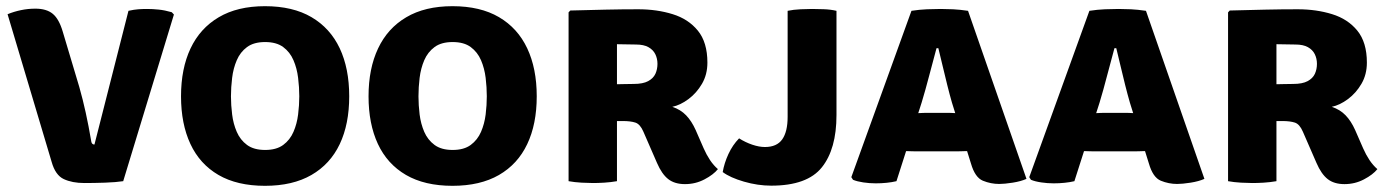

<svg xmlns="http://www.w3.org/2000/svg" viewBox="-20 -586 4490 621"><path d="M395.5 -551Q413.5 -555 427.2 -556Q441 -557 455.5 -557Q473.5 -557 493.2 -555Q513 -553 535.5 -546.5L542.5 -539L378.5 0Q356 3.5 319.5 4.8Q283 6 253 6Q213.5 6 186.2 -6.8Q159 -19.5 147 -62.5L4.5 -540Q25 -548.5 47.8 -553.2Q70.5 -558 94.5 -558Q130.5 -558 150.8 -541.2Q171 -524.5 183 -483.5L236.5 -304.5Q248 -264 257.2 -222Q266.5 -180 275.5 -127Q277.5 -118.5 285.5 -118.5Z M727 -274.5Q727 -246 730.8 -215.8Q734.5 -185.5 745.8 -159.5Q757 -133.5 779 -117.2Q801 -101 837.5 -101Q874 -101 896 -117.2Q918 -133.5 929.2 -159.5Q940.5 -185.5 944.2 -215.8Q948 -246 948 -274.5Q948 -303.5 944.2 -334.2Q940.5 -365 929.2 -391.2Q918 -417.5 896 -433.8Q874 -450 837.5 -450Q801 -450 779 -433.8Q757 -417.5 745.8 -391.2Q734.5 -365 730.8 -334.2Q727 -303.5 727 -274.5ZM565.5 -274.5Q565.5 -364 596.2 -429.2Q627 -494.5 687.5 -530.2Q748 -566 837 -566Q927 -566 987.5 -530.5Q1048 -495 1078.8 -429.8Q1109.5 -364.5 1109.5 -274.5Q1109.5 -184.5 1078.8 -119.8Q1048 -55 987.2 -20Q926.5 15 837 15Q747 15 686.5 -20.2Q626 -55.5 595.8 -120.5Q565.5 -185.5 565.5 -274.5Z M1333.5 -274.5Q1333.5 -246 1337.2 -215.8Q1341 -185.5 1352.2 -159.5Q1363.5 -133.5 1385.5 -117.2Q1407.5 -101 1444 -101Q1480.5 -101 1502.5 -117.2Q1524.5 -133.5 1535.8 -159.5Q1547 -185.5 1550.8 -215.8Q1554.5 -246 1554.5 -274.5Q1554.5 -303.5 1550.8 -334.2Q1547 -365 1535.8 -391.2Q1524.5 -417.5 1502.5 -433.8Q1480.5 -450 1444 -450Q1407.5 -450 1385.5 -433.8Q1363.5 -417.5 1352.2 -391.2Q1341 -365 1337.2 -334.2Q1333.5 -303.5 1333.5 -274.5ZM1172 -274.5Q1172 -364 1202.8 -429.2Q1233.5 -494.5 1294 -530.2Q1354.5 -566 1443.5 -566Q1533.5 -566 1594 -530.5Q1654.5 -495 1685.2 -429.8Q1716 -364.5 1716 -274.5Q1716 -184.5 1685.2 -119.8Q1654.5 -55 1593.8 -20Q1533 15 1443.5 15Q1353.5 15 1293 -20.2Q1232.5 -55.5 1202.2 -120.5Q1172 -185.5 1172 -274.5Z M2268 -383.5Q2268 -345 2250.5 -315Q2233 -285 2206.8 -265.5Q2180.5 -246 2154.5 -240.5Q2181.5 -231.5 2199.2 -213Q2217 -194.5 2230 -165.5L2256 -106Q2265 -85.5 2276.5 -68.2Q2288 -51 2302 -39Q2287.5 -21 2258.5 -5.8Q2229.5 9.5 2195.5 9.5Q2162 9.5 2141.2 -6.8Q2120.5 -23 2105 -59L2061 -160Q2050.5 -184.5 2035 -189.5Q2019.5 -194.5 1995 -194.5H1906V-312.5Q1923.5 -312.5 1949 -313Q1974.5 -313.5 1997.2 -314Q2020 -314.5 2029.5 -314.5Q2059.5 -314.5 2076.2 -323.5Q2093 -332.5 2099.8 -347.2Q2106.5 -362 2106.5 -379.5Q2106.5 -396.5 2099.5 -410.8Q2092.5 -425 2077.2 -433.5Q2062 -442 2037 -442Q2019 -442 2006 -442.5Q1993 -443 1975.5 -443V0Q1955.5 3.5 1934.2 4.8Q1913 6 1898 6Q1884 6 1861 4.8Q1838 3.5 1819 0V-546L1824.5 -552Q1885 -553.5 1938.2 -554.8Q1991.5 -556 2044.5 -556Q2104.5 -556 2155.5 -540.2Q2206.5 -524.5 2237.2 -486.8Q2268 -449 2268 -383.5Z M2370.5 -138.5Q2391 -125.5 2413.2 -118Q2435.5 -110.5 2454 -110.5Q2492.5 -110.5 2510 -135.2Q2527.5 -160 2527.5 -208V-551Q2546.5 -555 2569.5 -556Q2592.5 -557 2606.5 -557Q2622 -557 2644 -556.2Q2666 -555.5 2685.5 -551V-214Q2685.5 -104 2638.2 -44.8Q2591 14.5 2474.5 14.5Q2431 14.5 2386.2 1.5Q2341.5 -11.5 2317.5 -29.5Q2322.5 -58.5 2336 -87.8Q2349.5 -117 2370.5 -138.5Z M2928 -551Q2954 -555 2978.2 -556Q3002.5 -557 3022.5 -557Q3041 -557 3062.5 -556Q3084 -555 3111 -551L3300 -7.5Q3282.5 0.5 3255.5 4.8Q3228.5 9 3212 9Q3184.5 9 3159 -1.5Q3133.5 -12 3120.5 -57L3059 -254Q3051.5 -280 3043.8 -311Q3036 -342 3028.8 -372.8Q3021.5 -403.5 3015 -430H3009Q2998.5 -392 2985.8 -343Q2973 -294 2961 -254.5L2879.5 0Q2865 3.5 2848 5.2Q2831 7 2812.5 7Q2792.5 7 2772.2 4Q2752 1 2739 -4.5L2733.5 -13ZM2941 -96.5Q2934 -96.5 2927.5 -96.8Q2921 -97 2914.2 -97.2Q2907.5 -97.5 2900.5 -97.5H2830L2879 -220H2940Q2946.5 -220 2953.2 -220.2Q2960 -220.5 2966.8 -220.8Q2973.5 -221 2980.5 -221H3043Q3050 -221 3056 -220.8Q3062 -220.5 3068 -220.2Q3074 -220 3081 -220H3146.5L3190 -97.5H3117Q3109.5 -97.5 3103 -97.2Q3096.5 -97 3090 -96.8Q3083.5 -96.5 3076.5 -96.5Z M3503.5 -551Q3529.5 -555 3553.8 -556Q3578 -557 3598 -557Q3616.5 -557 3638 -556Q3659.5 -555 3686.5 -551L3875.5 -7.5Q3858 0.5 3831 4.8Q3804 9 3787.5 9Q3760 9 3734.5 -1.5Q3709 -12 3696 -57L3634.5 -254Q3627 -280 3619.2 -311Q3611.5 -342 3604.2 -372.8Q3597 -403.5 3590.5 -430H3584.5Q3574 -392 3561.2 -343Q3548.5 -294 3536.5 -254.5L3455 0Q3440.5 3.5 3423.5 5.2Q3406.5 7 3388 7Q3368 7 3347.8 4Q3327.5 1 3314.5 -4.5L3309 -13ZM3516.5 -96.5Q3509.5 -96.5 3503 -96.8Q3496.5 -97 3489.8 -97.2Q3483 -97.5 3476 -97.5H3405.5L3454.5 -220H3515.5Q3522 -220 3528.8 -220.2Q3535.5 -220.5 3542.2 -220.8Q3549 -221 3556 -221H3618.5Q3625.5 -221 3631.5 -220.8Q3637.5 -220.5 3643.5 -220.2Q3649.5 -220 3656.5 -220H3722L3765.5 -97.5H3692.5Q3685 -97.5 3678.5 -97.2Q3672 -97 3665.5 -96.8Q3659 -96.5 3652 -96.5Z M4401 -383.5Q4401 -345 4383.5 -315Q4366 -285 4339.8 -265.5Q4313.5 -246 4287.5 -240.5Q4314.5 -231.5 4332.2 -213Q4350 -194.5 4363 -165.5L4389 -106Q4398 -85.5 4409.5 -68.2Q4421 -51 4435 -39Q4420.5 -21 4391.5 -5.8Q4362.5 9.5 4328.5 9.5Q4295 9.5 4274.2 -6.8Q4253.5 -23 4238 -59L4194 -160Q4183.5 -184.5 4168 -189.5Q4152.5 -194.5 4128 -194.5H4039V-312.5Q4056.5 -312.5 4082 -313Q4107.5 -313.5 4130.2 -314Q4153 -314.5 4162.5 -314.5Q4192.5 -314.5 4209.2 -323.5Q4226 -332.5 4232.8 -347.2Q4239.5 -362 4239.5 -379.5Q4239.5 -396.5 4232.5 -410.8Q4225.5 -425 4210.2 -433.5Q4195 -442 4170 -442Q4152 -442 4139 -442.5Q4126 -443 4108.5 -443V0Q4088.5 3.5 4067.2 4.8Q4046 6 4031 6Q4017 6 3994 4.8Q3971 3.5 3952 0V-546L3957.5 -552Q4018 -553.5 4071.2 -554.8Q4124.5 -556 4177.5 -556Q4237.5 -556 4288.5 -540.2Q4339.5 -524.5 4370.2 -486.8Q4401 -449 4401 -383.5Z"/></svg>

Font: Signika SC
Style: Regular
Weight: 300
Designer: Anna Giedryś
Foundry: Anna Giedryś
Version: Version 2.000